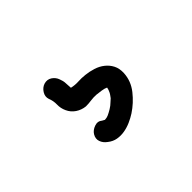

<svg xmlns="http://www.w3.org/2000/svg" viewBox="-60 -201 670 670"><g transform="rotate(-45 275.0 134.0)"><path d="M300.8 55.7Q319.3 57.6 337.9 63.5Q356.4 69.3 370.6 80.6Q384.8 91.8 393.1 107.9Q401.4 124 400.4 146.5Q398.4 183.6 374.5 213.9Q350.6 244.1 319.3 264.6Q305.7 273.4 289.1 280.8Q272.5 288.1 255.4 291Q238.3 293.9 221.7 291Q205.1 288.1 190.4 276.4Q176.8 266.6 171.9 252.4Q167 238.3 175.8 223.6Q183.6 210.9 200.2 205.1Q216.8 199.2 229.5 210L238.3 214.8Q244.1 213.9 246.1 213.9Q248 213.9 255.9 210.9Q264.6 207 275.9 200.2Q287.1 193.4 294.9 185.5Q301.8 178.7 305.7 175.8Q314.5 164.1 316.4 160.2Q322.3 148.4 323.2 140.6Q315.4 136.7 302.7 134.8Q290 132.8 279.3 131.8Q265.6 130.9 252 132.8Q238.3 134.8 224.6 134.8Q205.1 132.8 189 122.1Q172.9 111.3 165 93.8Q157.2 77.1 157.7 59.1Q158.2 41 151.4 24.4Q146.5 9.8 155.3 -4.4Q164.1 -18.6 178.7 -23.4Q195.3 -28.3 208.5 -19.5Q221.7 -10.7 226.6 3.9Q231.4 15.6 231.9 27.3Q232.4 39.1 233.4 51.8Q251 55.7 267.1 54.7Q283.2 53.7 300.8 55.7Z"/></g></svg>

Font: Schoolbell
Style: Regular
Weight: 400
Designer: Font Diner, Inc
Foundry: Font Diner, Inc
Version: Version 1.000